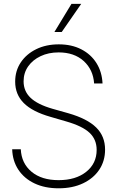

<svg xmlns="http://www.w3.org/2000/svg" viewBox="-20 -970 611 1001"><path d="M285.6 11.7Q213.9 11.7 160.2 -13.7Q106.4 -39.1 75.9 -85Q45.4 -130.9 43.5 -191.9H88.4Q91.8 -118.7 144.3 -74.7Q196.8 -30.8 285.6 -30.8Q375 -30.8 429.4 -74.2Q483.9 -117.7 483.9 -188.5Q483.9 -242.7 447 -277.6Q410.2 -312.5 325.2 -336.9L243.2 -360.8Q148.9 -387.7 104 -432.6Q59.1 -477.5 59.1 -544.4Q59.1 -601.1 88.4 -644.8Q117.7 -688.5 168.9 -713.6Q220.2 -738.8 286.6 -738.8Q353.5 -738.8 403.8 -712.9Q454.1 -687 482.9 -641.1Q511.7 -595.2 514.6 -534.7H470.7Q465.8 -606.9 416.3 -651.9Q366.7 -696.8 285.6 -696.8Q232.9 -696.8 191.7 -677.2Q150.4 -657.7 126.7 -623.8Q103 -589.8 103 -545.9Q103 -494.6 139.4 -460Q175.8 -425.3 253.9 -402.8L336.9 -379.4Q435.1 -351.1 481.4 -305.4Q527.8 -259.8 527.8 -189.9Q527.8 -130.9 497.6 -85.4Q467.3 -40 412.8 -14.2Q358.4 11.7 285.6 11.7ZM263.7 -803.2 352.5 -949.7H403.3L301.8 -803.2Z"/></svg>

Font: Inter Display Extra Light
Style: Regular
Weight: 200
Designer: Rasmus Andersson
Foundry: rsms
Version: Version 4.000;git-4fc901f